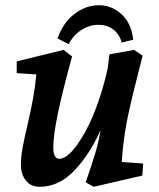

<svg xmlns="http://www.w3.org/2000/svg" viewBox="-20 -702 609 735"><path d="M60 -71Q60 -101 66.5 -136.5Q73 -172 86 -227Q113 -342 119 -417L44 -422V-467L223 -511L256 -486Q184 -227 184 -139Q184 -94 207 -94Q243 -94 292 -173Q323 -222 349 -292Q375 -362 392 -439L399 -494L493 -511L526 -489Q486 -335 469 -254Q452 -173 446 -82L528 -76L525 -30L339 13L308 -4Q331 -70 344.5 -115Q358 -160 365 -204Q323 -110 264 -48.5Q205 13 132 13Q98 13 79 -11Q60 -35 60 -71ZM358 -682Q408 -682 445.5 -647.5Q483 -613 490 -550L446 -539Q437 -572 413 -589.5Q389 -607 357 -607Q323 -607 292 -587.5Q261 -568 243 -533L200 -555Q222 -616 265.5 -649Q309 -682 358 -682Z"/></svg>

Font: Andada Pro
Style: Bold Italic
Weight: 700
Italic angle: -7°
Designer: Carolina Giovagnoli
Foundry: Huerta Tipografica
Version: Version 3.005; ttfautohint (v1.8.4)